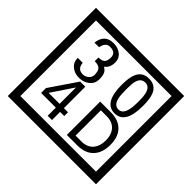

<svg xmlns="http://www.w3.org/2000/svg" viewBox="-230 -1243 1616 1616"><g transform="rotate(45 577.5 -435.0)"><path d="M1103 90H53V-960H1103ZM1028 15V-885H128V15ZM499 -556Q499 -504 460.5 -473Q422 -442 369 -442Q314 -442 280 -471Q242 -502 242 -554H301Q307 -485 370 -485Q398 -485 421 -504.5Q444 -524 444 -552Q444 -597 426 -616Q408 -635 363 -635V-679Q405 -679 421.5 -696Q438 -713 438 -754Q438 -812 369 -812Q318 -812 306 -744H251Q264 -855 368 -855Q419 -855 454 -829Q493 -800 493 -750Q493 -685 451 -658Q475 -642 483 -630Q499 -605 499 -556ZM917 -656Q917 -442 791 -442Q664 -442 664 -656Q664 -744 685 -789Q714 -855 791 -855Q868 -855 897 -789Q917 -745 917 -656ZM864 -656Q864 -723 855 -752Q840 -809 791 -809Q742 -809 726 -752Q718 -723 718 -656Q718 -587 726 -553Q742 -488 791 -488Q839 -488 855 -554Q864 -587 864 -656ZM508 -127H459V-30H408V-127H233V-185L398 -427H459V-172H508ZM408 -172V-367L277 -172ZM955 -229Q955 -136 904.5 -83Q854 -30 760 -30H636V-427H760Q855 -427 905 -375.5Q955 -324 955 -229ZM901 -229Q901 -298 865 -338.5Q829 -379 761 -379H692V-78H761Q829 -78 865 -119Q901 -160 901 -229Z"/></g></svg>

Font: Unicode BMP Fallback SIL
Style: Regular
Weight: 400
Foundry: NRSI, SIL International
Version: Version 5.1 Based on Unicode 5.1